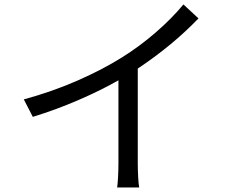

<svg xmlns="http://www.w3.org/2000/svg" viewBox="-20 -803 1040 854"><path d="M85.9 -360.8Q215.8 -396.5 327.9 -446Q439.9 -495.6 522.9 -547.9Q601.1 -596.7 672.6 -658.7Q744.1 -720.7 795.9 -783.2L862.8 -721.2Q747.6 -601.1 592.8 -498V-76.2Q592.8 -47.4 594.5 -15.6Q596.2 16.1 599.1 30.8H501Q503.4 16.6 505.1 -15.4Q506.8 -47.4 506.8 -76.2V-445.8Q428.2 -400.9 329.3 -358.2Q230.5 -315.4 126 -283.2Z"/></svg>

Font: Source Han Sans CN
Style: Regular
Weight: 400
Designer: Ryoko NISHIZUKA  (kana, bopomofo & ideographs); Paul D. Hunt (Latin, Greek & Cyrillic); Sandoll Communications , Soo-you
Foundry: Adobe
Version: Version 2.004;hotconv 1.0.118;makeotfexe 2.5.65603